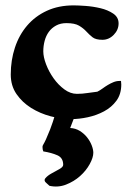

<svg xmlns="http://www.w3.org/2000/svg" viewBox="-20 -435 486 714"><path d="M254 -415Q270 -415 298 -413Q326 -411 353.5 -404.5Q381 -398 401 -384.5Q421 -371 421 -348Q421 -324 403 -305.5Q385 -287 361 -287Q336 -287 324 -296.5Q312 -306 301 -318Q290 -330 274 -339.5Q258 -349 227 -349Q205 -349 188.5 -340Q172 -331 161.5 -316.5Q151 -302 146 -283Q141 -264 141 -244Q141 -223 151.5 -195.5Q162 -168 179.5 -143.5Q197 -119 219.5 -102.5Q242 -86 266 -86Q286 -86 304.5 -89Q323 -92 342 -94Q352 -99 361.5 -106Q371 -113 381 -119Q391 -125 402 -129.5Q413 -134 425 -134H430L431 -121Q431 -85 413 -60.5Q395 -36 367 -21Q339 -6 306.5 1Q274 8 244 8Q208 8 168.5 -2.5Q129 -13 96 -33.5Q63 -54 41.5 -85Q20 -116 20 -158Q20 -211 35.5 -258Q51 -305 81 -340Q111 -375 154.5 -395Q198 -415 254 -415ZM188 -19H264L241 41Q261 42 277 52Q293 62 304 76Q315 90 321 105.5Q327 121 327 133Q327 151 313.5 175.5Q300 200 277.5 220Q255 240 225.5 251.5Q196 263 164 256L154 247Q141 237 149 227.5Q157 218 171.5 210Q186 202 200.5 194Q215 186 215 178Q215 152 193.5 142.5Q172 133 141 128Q138 121 138 111Q138 107 141.5 101.5Q145 96 151 83Q157 70 166.5 46Q176 22 188 -19Z"/></svg>

Font: CAT Altenglisch
Style: Regular
Weight: 400
Designer: Peter Wiegel
Foundry: Peter Wiegel, CAT Fonts
Version: Version 1.000